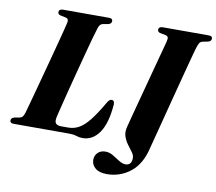

<svg xmlns="http://www.w3.org/2000/svg" viewBox="-99 -809 1251 1111"><g transform="rotate(10 527.0 -253.5)"><path d="M342 0H16Q-5.5 0 -5.5 -16.5Q-5 -30.5 12 -36L45.5 -42Q56.5 -45 62 -52.5Q67.5 -60 72.5 -75Q77 -91 88.8 -133.8Q100.5 -176.5 116.2 -234.8Q132 -293 148.8 -355.8Q165.5 -418.5 180.8 -476.2Q196 -534 206.8 -575.5Q217.5 -617 220.5 -631.5Q225 -654 206.5 -658L173.5 -665Q159 -669.5 159 -681Q159 -700 183.5 -700H453.5Q465.5 -700 470 -695.5Q474.5 -691 474.5 -684Q474.5 -669.5 457.5 -664L422 -657.5Q405.5 -653.5 398 -628Q391.5 -608 379.2 -564.2Q367 -520.5 352 -463.5Q337 -406.5 321.2 -346.2Q305.5 -286 291.5 -231.2Q277.5 -176.5 267.8 -137Q258 -97.5 255 -84Q248.5 -55.5 257.5 -44.5Q266.5 -33.5 290 -33.5H331Q365 -33.5 394.2 -50Q423.5 -66.5 454.2 -105.2Q485 -144 524.5 -212Q537 -235 550.5 -235Q568 -235 567.5 -211Q559 -99 520.5 -43.5Q482 12 422.5 12Q402.5 12 385.8 6Q369 0 342 0ZM979.5 -614.5Q977 -606 967.8 -572.5Q958.5 -539 945.5 -489Q932.5 -439 917 -380Q901.5 -321 886 -261Q870.5 -201 856.8 -148Q843 -95 833 -56.5Q823 -18 819 -3Q796.5 97 735.8 145Q675 193 597 193Q552 193 529 173.2Q506 153.5 506 125Q506 100 522.8 83Q539.5 66 568 66Q591.5 66 613.2 79.2Q635 92.5 655.2 105.5Q675.5 118.5 695 118.5Q710.5 118.5 720.2 108.2Q730 98 730 75Q730 59 717.2 41.8Q704.5 24.5 689.5 4.5Q674.5 -15.5 666 -40.5Q657.5 -65.5 666 -97.5Q671 -117.5 682.2 -160Q693.5 -202.5 708.2 -257.8Q723 -313 738.5 -371.2Q754 -429.5 768 -481.8Q782 -534 791.8 -570.5Q801.5 -607 804.5 -618Q810 -639 807.5 -647Q805 -655 791.5 -658.5L759.5 -664.5Q744.5 -669.5 745 -681Q745 -700 770 -700H1039.5Q1052 -700 1056.2 -695.5Q1060.5 -691 1060.5 -684Q1060.5 -669.5 1043.5 -664.5L1009.5 -657.5Q998 -654.5 992.5 -646.2Q987 -638 979.5 -614.5Z"/></g></svg>

Font: Fraunces 72pt
Style: Bold Italic
Weight: 700
Italic angle: -16°
Version: Version 1.000;[b76b70a41]